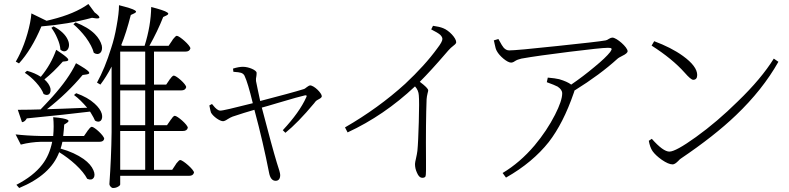

<svg xmlns="http://www.w3.org/2000/svg" viewBox="-20 -867 3946 960"><path d="M76 73C180 30 247 -29 276 -106C305 -88 333 -67 358 -44C386 -18 405 6 416 27C445 40 462 17 447 -16C439 -35 423 -54 398 -72C368 -93 330 -111 283 -124C286 -132 291 -151 292 -158H477C491 -158 499 -163 501 -173C501 -188 452 -233 439 -233C435 -233 429 -228 422 -218C419 -215 417 -212 416 -210L400 -187H296C299 -212 300 -231 301 -244L315 -253C324 -259 325 -264 318 -268C309 -273 285 -278 246 -281C249 -251 249 -220 246 -187H186C136 -188 93 -191 58 -195L84 -144C119 -153 152 -157 184 -158H241C232 -114 216 -76 191 -44C161 -5 118 28 62 57ZM545 73C554 73 563 71 571 66C578 62 581 58 581 55V12H926C939 12 947 7 950 -4C950 -19 894 -67 881 -67C877 -67 871 -61 862 -50C860 -47 858 -44 857 -42L841 -18H750V-212H894C908 -212 916 -217 919 -228C919 -243 867 -288 854 -288C850 -288 844 -283 837 -272C834 -269 832 -266 831 -264L815 -241H750V-415H886C900 -415 908 -420 911 -431C911 -446 862 -489 849 -489C845 -489 839 -484 832 -474C829 -471 827 -468 826 -466L811 -444H750V-609H907C921 -609 929 -614 932 -625C932 -640 877 -688 864 -688C860 -688 854 -682 845 -671C843 -668 841 -665 840 -663L823 -638H727C754 -686 777 -734 796 -782L813 -790C823 -795 824 -800 816 -805C806 -812 779 -821 736 -832C735 -769 724 -705 703 -638H592L586 -641C603 -682 619 -733 634 -792L651 -800C662 -805 663 -810 655 -815C645 -822 618 -830 575 -841C575 -814 571 -780 563 -737C556 -696 547 -660 536 -627C515 -559 491 -501 465 -454L482 -444C501 -469 520 -499 538 -534V-207C537 -120 533 -33 527 53C527 62 537 73 545 73ZM581 -212H706V-18H581ZM581 -415H706V-241H581ZM455 -264C479 -249 497 -267 489 -298C484 -315 472 -332 453 -349C430 -370 400 -387 361 -401L350 -392C373 -375 395 -353 416 -328C413 -328 410 -328 405 -328C316 -324 252 -322 215 -321C284 -375 343 -432 393 -492L414 -495C426 -497 429 -501 424 -508C417 -517 395 -531 360 -551C335 -498 295 -442 242 -383C215 -354 196 -333 183 -320C151 -319 113 -318 69 -318L90 -256C100 -257 108 -264 114 -275C249 -288 355 -300 430 -309C431 -308 432 -306 434 -303C445 -285 452 -272 455 -264ZM198 -397C221 -384 237 -399 232 -426C228 -441 218 -456 202 -470C233 -495 263 -524 294 -559L312 -561C322 -563 324 -567 319 -574C312 -583 293 -597 261 -618C244 -570 219 -525 184 -483C164 -496 141 -506 115 -513L104 -503C123 -491 142 -475 160 -455C179 -434 192 -414 198 -397ZM581 -609H706V-444H581ZM75 -550C116 -595 154 -656 187 -735C275 -742 359 -756 440 -778L461 -775C472 -774 478 -776 477 -781C476 -786 468 -794 453 -805L422 -847C376 -814 314 -788 237 -769C229 -767 221 -765 213 -763L137 -800C133 -744 108 -656 79 -597C75 -588 68 -575 59 -559ZM449 -603C474 -586 496 -606 489 -639C484 -658 473 -678 454 -697C431 -720 399 -739 358 -755L347 -746C369 -727 390 -705 409 -680C430 -651 443 -626 449 -603ZM282 -619C309 -594 338 -627 319 -668C308 -693 284 -716 248 -735L237 -728C248 -713 258 -696 266 -677C276 -655 281 -636 282 -619Z M1358 37C1373 37 1381 27 1381 8C1381 -1 1375 -21 1364 -54C1349 -103 1324 -195 1289 -329C1304 -333 1329 -340 1365 -351C1442 -374 1489 -387 1504 -390C1513 -392 1516 -389 1511 -380C1489 -331 1450 -276 1394 -216L1407 -203C1448 -236 1496 -285 1551 -351C1554 -355 1556 -358 1557 -359C1560 -363 1566 -367 1574 -371C1584 -376 1589 -381 1589 -386C1589 -401 1551 -440 1530 -440C1527 -440 1522 -437 1515 -432C1508 -426 1502 -422 1497 -421C1456 -408 1384 -389 1281 -362C1278 -374 1274 -393 1269 -418C1264 -442 1261 -457 1260 -462C1259 -469 1260 -478 1262 -487C1263 -494 1263 -499 1263 -503C1263 -516 1224 -533 1195 -533C1181 -533 1164 -530 1145 -524L1147 -508C1166 -507 1178 -505 1185 -503C1194 -500 1201 -494 1204 -485C1213 -466 1227 -422 1244 -351C1145 -326 1091 -313 1081 -314C1071 -314 1059 -323 1045 -341C1043 -344 1041 -346 1040 -347L1027 -340C1027 -339 1027 -337 1028 -334C1031 -319 1033 -309 1035 -304C1046 -284 1079 -261 1095 -261C1100 -261 1108 -264 1118 -271C1127 -277 1136 -281 1143 -284C1183 -297 1219 -309 1252 -318C1282 -207 1306 -102 1325 -5C1330 23 1341 37 1358 37Z M2092 22C2099 22 2104 20 2107 16C2109 11 2110 1 2110 -16C2110 -24 2110 -40 2110 -63C2109 -192 2110 -294 2113 -371C2114 -380 2115 -390 2118 -401C2120 -408 2121 -412 2121 -415C2121 -423 2107 -437 2079 -458C2116 -495 2159 -542 2208 -599C2214 -606 2218 -611 2221 -614C2229 -623 2238 -632 2249 -640C2257 -646 2261 -651 2261 -656C2261 -677 2225 -715 2196 -726C2184 -731 2167 -735 2145 -738L2136 -720C2158 -709 2173 -700 2181 -693C2188 -686 2192 -679 2192 -672C2192 -663 2184 -648 2167 -626C2125 -568 2071 -509 2006 -448C1917 -367 1816 -294 1705 -230L1718 -205C1839 -261 1952 -338 2055 -435C2067 -422 2073 -407 2074 -391C2076 -371 2076 -326 2074 -257C2072 -191 2070 -143 2067 -113C2066 -102 2063 -90 2060 -75C2057 -62 2055 -53 2055 -47C2055 -32 2058 -18 2065 -3C2072 14 2081 22 2092 22Z M2510 21C2600 -30 2671 -90 2724 -157C2772 -219 2814 -301 2849 -403C2851 -408 2852 -412 2852 -414C2939 -468 3010 -521 3066 -572C3071 -577 3080 -582 3092 -588C3109 -596 3118 -604 3118 -611C3118 -631 3063 -679 3042 -679C3037 -679 3032 -677 3025 -673C3018 -668 3013 -666 3008 -665C2981 -660 2900 -651 2767 -637C2629 -622 2549 -615 2526 -615C2515 -615 2506 -620 2498 -629C2493 -635 2486 -646 2477 -663C2475 -667 2473 -670 2472 -672L2449 -665C2450 -661 2452 -655 2453 -648C2456 -631 2460 -619 2464 -612C2477 -587 2516 -554 2535 -554C2541 -554 2547 -556 2554 -561C2563 -567 2574 -571 2587 -574C2643 -584 2723 -595 2827 -608C2932 -621 2997 -628 3020 -628C3040 -628 3043 -624 3031 -607C3016 -588 2990 -563 2952 -532C2915 -501 2877 -472 2836 -444C2823 -454 2803 -463 2776 -471C2763 -474 2744 -477 2719 -479L2714 -456C2740 -447 2758 -439 2768 -434C2783 -424 2791 -413 2791 -400C2791 -376 2779 -340 2755 -293C2728 -240 2694 -189 2653 -140C2604 -82 2550 -36 2493 -2Z M3343 -45C3351 -45 3360 -51 3371 -62C3376 -68 3381 -72 3384 -74C3495 -149 3587 -221 3660 -291C3748 -375 3819 -464 3872 -558L3849 -574C3808 -508 3748 -436 3668 -359C3600 -292 3531 -233 3460 -182C3392 -133 3348 -109 3327 -109C3306 -109 3277 -130 3239 -173L3224 -163C3228 -141 3234 -124 3243 -111C3253 -97 3268 -83 3289 -68C3311 -53 3329 -45 3343 -45ZM3446 -468C3459 -468 3466 -476 3466 -492C3466 -521 3442 -553 3395 -587C3355 -616 3307 -640 3251 -661L3238 -639C3307 -595 3362 -550 3403 -504C3424 -480 3438 -468 3446 -468Z"/></svg>

Font: AllPunType ExtraLight
Style: Regular
Weight: 280
Version: 1.0